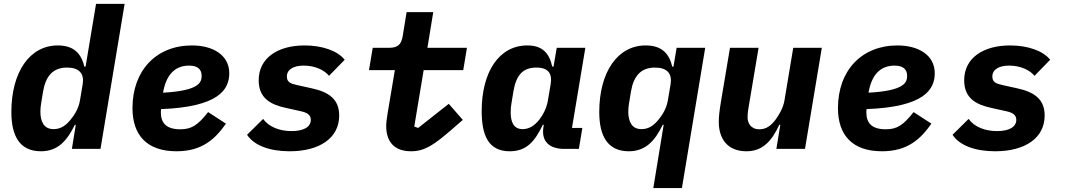

<svg xmlns="http://www.w3.org/2000/svg" viewBox="-20 -760 5441 980"><path d="M346.9 0H492.9L616.1 -740.1H470.2L416.9 -420.1H410.2C394.9 -487.9 355.8 -528.1 274.9 -528.1C132.1 -528.1 38 -393.1 38 -187.9C38 -67.1 79.9 12.1 188.9 12.1C277 12.1 323.2 -44 361.9 -122.9H366.8ZM186.1 -187.9C186.1 -204.9 187.9 -220.9 190 -233L199.9 -293C213.1 -371.1 250 -415.1 322.1 -415.1C384.9 -415.1 410.9 -383.9 402 -329.9L388.1 -247.2C381 -203.8 356.9 -169 340.9 -149.9C317.1 -120 290.1 -100.9 253.9 -100.9C203.8 -100.9 187.1 -138.8 186.1 -187.9Z M881 12.1C1013.1 12.1 1079.2 -51.8 1133.2 -128.9L1042.3 -187.9C989 -120 957 -100.1 900.2 -100.1C830.3 -100.1 801.1 -131 801.1 -186.1C801.1 -191.1 801.1 -195 802.2 -203.1C1096.2 -214.1 1150.2 -302.9 1150.2 -386C1150.2 -480.8 1064.3 -528.1 960.2 -528.1C777 -528.1 656.2 -399.9 656.2 -208.1C656.2 -71 729 12.1 881 12.1ZM812.1 -286.9 815 -301.1C834.2 -389.9 882.1 -425.1 945.3 -425.1C989 -425.1 1009.2 -405.9 1009.2 -372.9C1009.2 -339.8 997.2 -296.9 812.1 -286.9Z M1458.5 12.1C1612.2 12.1 1711.3 -56.1 1711.3 -170.1C1711.3 -253.9 1658.4 -290.1 1572.4 -308.9L1495.4 -326C1463.4 -333.1 1444.2 -340.9 1444.2 -369C1444.2 -405.9 1478.3 -425.1 1530.2 -425.1C1588.4 -425.1 1636.4 -402 1659.4 -372.9L1739.3 -454.9C1704.2 -500 1626.4 -528.1 1534.4 -528.1C1400.2 -528.1 1300.4 -465.9 1300.4 -350.1C1300.4 -258.9 1361.2 -225.9 1439.3 -209.2L1513.1 -192.8C1544.4 -186.1 1566.4 -176.1 1566.4 -148.1C1566.4 -111.2 1528.4 -90.9 1468.4 -90.9C1407.3 -90.9 1352.3 -111.9 1323.2 -153.1L1241.1 -72.1C1276.3 -18.1 1355.1 12.1 1458.5 12.1Z M2078.5 12.1C2149.5 12.1 2197.4 -23.1 2282.3 -95.9L2342.3 -148.1L2270.6 -230.1L2114.3 -106.9L2094.5 -114L2142.4 -402H2344.5L2363.3 -516H2161.6L2191.4 -698.2H2055.4L2035.5 -576C2028.4 -530.9 2008.5 -516 1965.6 -516H1882.5L1863.3 -402H1995.4L1958.5 -182.2C1953.5 -152 1951.3 -133.9 1951.3 -116.1C1951.3 -39.1 1990.4 12.1 2078.5 12.1Z M2581.7 12.1C2672.6 12.1 2711.6 -44 2750.7 -122.9H2755.7L2753.6 -110.1C2742.5 -38 2784.4 0 2859.7 0H2934.7L2952.4 -106.9H2899.5L2967.7 -516H2821.7L2805.4 -420.1H2798.7C2783.7 -487.9 2749.6 -528.1 2671.5 -528.1C2526.6 -528.1 2438.6 -392 2438.6 -192.8C2438.6 -67.8 2473.7 12.1 2581.7 12.1ZM2586.6 -187.1C2586.6 -204.9 2588.4 -220.9 2590.6 -233L2600.5 -293C2613.6 -371.1 2644.5 -415.1 2717.7 -415.1C2779.5 -415.1 2799.7 -383.9 2790.5 -329.9L2776.6 -247.2C2769.5 -203.8 2747.5 -168 2732.6 -149.1C2709.5 -120 2681.5 -100.9 2647.7 -100.9C2600.5 -100.9 2586.6 -138.8 2586.6 -187.1Z M3314.6 199.9H3460.6L3579.5 -516H3433.6L3417.6 -420.1H3410.9C3395.6 -487.9 3356.5 -528.1 3275.6 -528.1C3132.8 -528.1 3038.7 -393.1 3038.7 -187.9C3038.7 -67.1 3080.6 12.1 3189.6 12.1C3277.7 12.1 3323.9 -44 3362.6 -122.9H3367.5ZM3186.8 -187.9C3186.8 -204.9 3188.6 -220.9 3190.7 -233L3200.6 -293C3213.8 -371.1 3250.7 -415.1 3322.8 -415.1C3385.7 -415.1 3411.6 -383.9 3402.7 -329.9L3388.8 -247.2C3381.7 -203.8 3357.6 -169 3341.6 -149.9C3317.8 -120 3290.8 -100.9 3254.6 -100.9C3204.5 -100.9 3187.9 -138.8 3186.8 -187.9Z M3942.8 0H4088.8L4174.7 -516H4028.8L3984 -247.2C3976.9 -204.9 3951.7 -166.9 3936.8 -147C3913.7 -116.8 3889.9 -100.1 3855.8 -100.1C3810.7 -100.1 3795.8 -133.9 3795.8 -160.9C3795.8 -186.1 3799.7 -206 3802.9 -224.1L3851.9 -516H3706L3659.8 -241.1C3652 -192.8 3648.8 -165.8 3648.8 -137.1C3648.8 -57.2 3688.9 12.1 3789.8 12.1C3871.8 12.1 3918.7 -39.1 3957.7 -122.9H3962.7Z M4481.9 12.1C4614 12.1 4680 -51.8 4734 -128.9L4643.1 -187.9C4589.8 -120 4557.9 -100.1 4501.1 -100.1C4431.1 -100.1 4402 -131 4402 -186.1C4402 -191.1 4402 -195 4403.1 -203.1C4697.1 -214.1 4751.1 -302.9 4751.1 -386C4751.1 -480.8 4665.1 -528.1 4561.1 -528.1C4377.8 -528.1 4257.1 -399.9 4257.1 -208.1C4257.1 -71 4329.9 12.1 4481.9 12.1ZM4413 -286.9 4415.8 -301.1C4435 -389.9 4483 -425.1 4546.2 -425.1C4589.8 -425.1 4610.1 -405.9 4610.1 -372.9C4610.1 -339.8 4598 -296.9 4413 -286.9Z M5059.3 12.1C5213.1 12.1 5312.1 -56.1 5312.1 -170.1C5312.1 -253.9 5259.2 -290.1 5173.3 -308.9L5096.2 -326C5064.3 -333.1 5045.1 -340.9 5045.1 -369C5045.1 -405.9 5079.2 -425.1 5131 -425.1C5189.3 -425.1 5237.2 -402 5260.3 -372.9L5340.2 -454.9C5305 -500 5227.3 -528.1 5135.3 -528.1C5001.1 -528.1 4901.3 -465.9 4901.3 -350.1C4901.3 -258.9 4962 -225.9 5040.1 -209.2L5114 -192.8C5145.2 -186.1 5167.3 -176.1 5167.3 -148.1C5167.3 -111.2 5129.3 -90.9 5069.2 -90.9C5008.2 -90.9 4953.1 -111.9 4924 -153.1L4842 -72.1C4877.1 -18.1 4956 12.1 5059.3 12.1Z"/></svg>

Font: Margiela Mono Italic Bold It
Style: Regular
Weight: 700
Designer: Mike Abbink, Paul van der Laan, Pieter van Rosmalen
Foundry: Bold Monday
Version: Version 2.003 2021